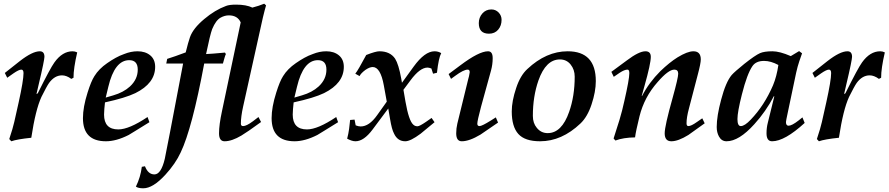

<svg xmlns="http://www.w3.org/2000/svg" viewBox="-20 -746 4802 1037"><path d="M397 -463Q387 -420 382 -386Q377 -352 377 -326L365 -320Q339 -339 315 -339Q275 -339 245 -298Q238 -288 228 -269.5Q218 -251 204 -223Q172 -154 149 -2Q72 6 41 17L30 5Q50 -55 57 -87L81 -194Q107 -312 107 -351Q107 -370 95 -370Q82 -370 53 -350L19 -326L6 -352L87 -416Q155 -469 195 -469Q220 -469 220 -439Q220 -431 212.5 -394Q205 -357 189 -290L177 -238L184 -242Q252 -379 274 -409Q317 -469 372 -469Q385 -469 397 -463Z M818 -385Q818 -296 711 -243Q657 -217 547 -193Q545 -174 543.5 -157.5Q542 -141 542 -127Q542 -47 619 -47Q677 -47 777 -114L787 -86Q739 -56 711 -39Q683 -22 675 -17Q608 17 552 17Q428 17 428 -108Q428 -167 453 -246Q472 -307 490 -335Q514 -374 559 -405Q582 -421 604.5 -433.5Q627 -446 650 -454Q687 -469 723 -469Q765 -469 791.5 -447Q818 -425 818 -385ZM724 -370Q724 -421 678 -421Q599 -421 565 -277L551 -219L592 -231Q647 -247 682 -279Q724 -318 724 -370Z M1093 -454Q1107 -455 1132 -456.5Q1157 -458 1195 -462L1200 -454Q1196 -446 1192.5 -433Q1189 -420 1184 -403H1083Q1017 -50 956 77Q928 138 873 198Q806 271 754 271Q727 271 714 262Q739 211 746 155L763 152Q780 196 814 196Q850 196 870 112Q874 95 898.5 -33Q923 -161 969 -403H878L883 -428Q922 -440 983 -463Q990 -491 995.5 -511Q1001 -531 1006 -545Q1023 -593 1083 -643Q1141 -692 1201 -714Q1219 -721 1255 -721Q1310 -721 1343 -705Q1378 -714 1407 -726L1417 -717Q1414 -706 1409.5 -690Q1405 -674 1400 -652L1293 -170Q1281 -116 1281 -78Q1281 -65 1293 -65Q1311 -65 1346 -91L1376 -114L1390 -87Q1313 -31 1284 -14Q1232 17 1193 17Q1163 17 1163 -26Q1163 -72 1179 -146L1280 -625Q1263 -663 1216 -663Q1194 -663 1172 -651Q1146 -637 1126 -589Q1115 -560 1093 -454Z M1837 -385Q1837 -296 1730 -243Q1676 -217 1566 -193Q1564 -174 1562.5 -157.5Q1561 -141 1561 -127Q1561 -47 1638 -47Q1696 -47 1796 -114L1806 -86Q1758 -56 1730 -39Q1702 -22 1694 -17Q1627 17 1571 17Q1447 17 1447 -108Q1447 -167 1472 -246Q1491 -307 1509 -335Q1533 -374 1578 -405Q1601 -421 1623.5 -433.5Q1646 -446 1669 -454Q1706 -469 1742 -469Q1784 -469 1810.5 -447Q1837 -425 1837 -385ZM1743 -370Q1743 -421 1697 -421Q1618 -421 1584 -277L1570 -219L1611 -231Q1666 -247 1701 -279Q1743 -318 1743 -370Z M2363 -459Q2349 -433 2340 -353L2319 -348L2310 -376Q2297 -381 2289 -381Q2248 -381 2197 -312L2159 -261L2170 -197Q2188 -94 2212 -73Q2221 -64 2235 -64Q2246 -64 2281 -88L2311 -109L2327 -86Q2308 -70 2289.5 -55Q2271 -40 2252 -24Q2197 17 2169 17Q2127 17 2108 -25Q2096 -47 2087 -102L2077 -160L1992 -46Q1945 17 1900 17Q1881 17 1855 3Q1862 -24 1865.5 -49.5Q1869 -75 1871 -98L1895 -100L1901 -69Q1916 -63 1928 -63Q1974 -63 2017 -124L2069 -197L2053 -285Q2035 -384 1993 -384Q1976 -384 1953 -368Q1929 -350 1922 -335L1899 -348Q1907 -358 1921.5 -383Q1936 -408 1958 -449Q2009 -469 2029 -469Q2087 -469 2114 -429Q2133 -399 2147 -322L2151 -299L2214 -386Q2274 -469 2327 -469Q2347 -469 2363 -459Z M2689 -639Q2689 -607 2670.5 -585.5Q2652 -564 2621 -564Q2566 -564 2566 -621Q2566 -651 2585 -673Q2604 -695 2634 -695Q2657 -695 2673 -678.5Q2689 -662 2689 -639ZM2670 -84Q2575 -19 2575 -19Q2515 17 2474 17Q2444 17 2444 -26Q2444 -52 2450 -78L2509 -319Q2511 -325 2513 -334Q2515 -343 2517 -356Q2517 -370 2506 -370Q2484 -370 2438 -336L2416 -320L2403 -346L2466 -393Q2567 -469 2616 -469Q2641 -469 2641 -432Q2641 -398 2632 -365L2578 -169Q2558 -94 2558 -78Q2558 -65 2570 -65Q2583 -65 2631 -95L2658 -112Z M3198 -308Q3198 -251 3175 -182Q3153 -115 3115 -79Q3014 17 2897 17Q2815 17 2779.5 -22.5Q2744 -62 2744 -144Q2744 -200 2768 -271Q2790 -338 2828 -373Q2930 -469 3046 -469Q3198 -469 3198 -308ZM3084 -332Q3084 -370 3062 -397.5Q3040 -425 3004 -425Q2928 -425 2888 -311Q2858 -225 2858 -120Q2858 -81 2879 -56Q2902 -27 2938 -27Q3014 -27 3054 -142Q3084 -227 3084 -332Z M3786 -80Q3764 -64 3742 -48.5Q3720 -33 3698 -17Q3643 17 3606 17Q3570 17 3570 -26Q3570 -65 3613 -218Q3643 -326 3643 -348Q3643 -370 3622 -370Q3590 -370 3532 -303Q3460 -222 3434 -118Q3414 -37 3410 -4Q3346 -3 3304 13L3294 2Q3311 -49 3326 -99Q3341 -149 3352 -200Q3379 -318 3379 -351Q3379 -370 3369 -370Q3353 -370 3327 -353L3295 -331L3282 -358L3366 -420Q3431 -469 3466 -469Q3495 -469 3495 -439Q3495 -402 3461 -282L3446 -228H3448Q3485 -300 3547 -362Q3596 -409 3639 -436Q3693 -469 3725 -469Q3765 -469 3765 -425Q3765 -404 3749 -344L3701 -160Q3688 -112 3688 -80Q3688 -65 3698 -65Q3713 -65 3744 -87L3773 -107Z M4326 -82Q4218 17 4150 17Q4120 17 4120 -26Q4120 -56 4127 -83L4162 -225L4160 -227Q4116 -143 4054 -75Q3971 17 3904 17Q3877 17 3863 -9Q3851 -31 3851 -60Q3851 -119 3875 -208Q3900 -303 3932 -341Q3940 -350 3957 -365Q3974 -380 4000 -401Q4058 -447 4085 -459Q4108 -469 4152 -469Q4191 -469 4251 -443L4296 -470L4312 -458L4297 -415Q4292 -401 4288 -385.5Q4284 -370 4280 -353L4235 -139Q4225 -93 4225 -87Q4225 -67 4239 -67Q4257 -67 4294 -96L4314 -112ZM4184 -395Q4143 -417 4107 -417Q4063 -417 4044 -389Q4015 -347 3987 -236Q3963 -141 3963 -103Q3963 -65 3981 -65Q4002 -65 4035 -100Q4108 -176 4155 -285Q4175 -333 4184 -395Z M4759 -463Q4749 -420 4744 -386Q4739 -352 4739 -326L4727 -320Q4701 -339 4677 -339Q4637 -339 4607 -298Q4600 -288 4590 -269.5Q4580 -251 4566 -223Q4534 -154 4511 -2Q4434 6 4403 17L4392 5Q4412 -55 4419 -87L4443 -194Q4469 -312 4469 -351Q4469 -370 4457 -370Q4444 -370 4415 -350L4381 -326L4368 -352L4449 -416Q4517 -469 4557 -469Q4582 -469 4582 -439Q4582 -431 4574.5 -394Q4567 -357 4551 -290L4539 -238L4546 -242Q4614 -379 4636 -409Q4679 -469 4734 -469Q4747 -469 4759 -463Z"/></svg>

Font: GFS Didot
Style: Bold Italic
Weight: 700
Italic angle: -12°
Designer: Designed by Takis Katsoulidis and George D. Matthiopoulos.
Foundry: Designed by Takis Katsoulidis and George D. Matthiopoulos.
Version: Version 1.0